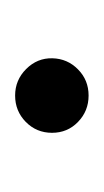

<svg xmlns="http://www.w3.org/2000/svg" viewBox="38 -176 137 254"><g transform="rotate(90 107.0 -49.5)"><path d="M156.2 -49.3Q156.2 -28.8 141.8 -14.6Q127.4 -0.5 106.9 -0.5Q86.4 -0.5 71.8 -15.1Q57.1 -29.8 57.6 -49.8Q58.1 -69.8 72.3 -83.7Q86.4 -97.7 106.9 -97.7Q127.4 -97.7 141.8 -83.7Q156.2 -69.8 156.2 -49.3Z"/></g></svg>

Font: Parastoo Print
Style: Print
Weight: 400
Foundry: Saber Rastikerdar (saber.rastikerdar@gmail.com)
Version: Version 1.0.0-alpha5